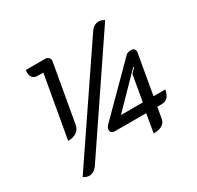

<svg xmlns="http://www.w3.org/2000/svg" viewBox="-164 -927 1183 1153"><g transform="rotate(-30 427.5 -350.5)"><path d="M594 -703Q618 -738 652 -738Q671 -738 690 -725L198 3Q187 19 172 28Q157 37 141 37Q121 37 102 23ZM211 -638H171Q150 -638 138 -651Q126 -664 126 -687Q126 -692 128 -704H263Q277 -704 286.5 -693.5Q296 -683 293 -670L222 -268Q217 -239 193.5 -223.5Q170 -208 135 -208ZM624 -118H406Q394 -118 386 -124.5Q378 -131 378 -142Q378 -150 381.5 -158Q385 -166 391 -172L698 -480Q704 -486 714 -489Q724 -492 733 -492Q748 -492 756 -483Q764 -474 761 -459L713 -184H795Q788 -150 773 -134Q758 -118 730 -118H701L688 -43Q679 10 602 10ZM639 -184 670 -363 699 -394 695 -397 487 -184Z"/></g></svg>

Font: K2D Light
Style: Italic
Weight: 300
Italic angle: -10°
Designer: Katatrad Aksorn Co.,Ltd.
Foundry: Cadson Demak Co.,Ltd.
Version: Version 1.000; ttfautohint (v1.6)